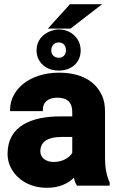

<svg xmlns="http://www.w3.org/2000/svg" viewBox="-20 -884 559 914"><path d="M16 -152C16 -128 21 -107 31 -87C59 -31 120 10 204 10C261 10 302 -9 332 -38C335 -23 339 -10 347 0H502V-17L501 -18C487 -49 480 -85 480 -132V-350C480 -381 476 -409 464 -432C432 -501 361 -538 261 -538C191 -538 133 -518 92 -486C59 -459 28 -418 28 -362V-355H184V-362C184 -399 211 -419 253 -419C302 -419 324 -395 324 -351V-330H268C133 -330 16 -286 16 -152ZM154 -644C154 -630 157 -617 162 -605C178 -571 211 -548 260 -548C318 -548 364 -584 364 -644C364 -658 361 -672 356 -684C341 -717 307 -744 260 -744C245 -744 231 -740 218 -735C184 -721 154 -692 154 -644ZM172 -163C172 -213 213 -232 273 -232H324V-156C309 -132 277 -113 235 -113C199 -113 172 -133 172 -163ZM208 -748H316L466 -864H313ZM224 -644C224 -666 238 -682 260 -682C281 -682 294 -667 294 -644C294 -624 281 -609 260 -609C239 -609 224 -623 224 -644Z"/></svg>

Font: Asimov Pro
Style: Blk
Weight: 900
Designer: Google
Version: Version 2.000980; 2014